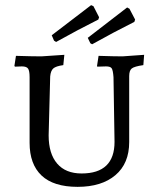

<svg xmlns="http://www.w3.org/2000/svg" viewBox="-20 -717 615 746"><path d="M297 -43C255.7 -43 224 -55.8 202 -81.5C180 -107.2 169 -143.7 169 -191L175 -420C176.3 -434.7 180.3 -445 187 -451C193.7 -457 206.7 -461.3 226 -464L230 -504L141 -498C117.7 -498 84.7 -498.7 42 -500L36 -461L38 -458L65 -459C77 -459 85 -456.2 89 -450.5C93 -444.8 95 -433.7 95 -417V-162C95 -106.7 110.5 -64.3 141.5 -35C172.5 -5.7 219.2 9 281.5 9C343.8 9 392.8 -6.2 428.5 -36.5C464.2 -66.8 482 -109.7 482 -165V-421C482 -435.7 485.3 -445.7 492 -451C498.7 -456.3 513.7 -460.7 537 -464L540 -504L456 -498C435.3 -498 404.3 -498.7 363 -500L357 -461L358 -458L392 -459C403.3 -459 410.7 -456.5 414 -451.5C417.3 -446.5 419.7 -435 421 -417L425 -166C425 -84 382.3 -43 297 -43ZM365 -650 343 -693 334 -697 181 -580 190 -559 198 -554C254 -585.3 308.7 -614.3 362 -641ZM505 -641 483 -683 474 -688 321 -570 331 -549 338 -545C394 -576.3 448.7 -605.3 502 -632Z"/></svg>

Font: Alegreya SC
Style: Regular
Weight: 400
Designer: Juan Pablo del Peral
Foundry: Juan Pablo del Peral
Version: Version 1.003